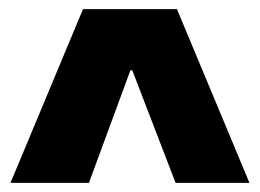

<svg xmlns="http://www.w3.org/2000/svg" viewBox="-20 -676 570 421"><path d="M3 -275 162 -656H368L527 -275H365L270 -522H266L175 -275Z"/></svg>

Font: Bricolage Grotesque 96pt ExtraBold
Style: Regular
Weight: 800
Designer: Mathieu Triay
Foundry: Atelier Triay
Version: Version 1.001;gftools[0.9.33.dev8+g029e19f]